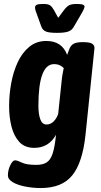

<svg xmlns="http://www.w3.org/2000/svg" viewBox="-20 -738 511 970"><path d="M186 212Q146 212 107.5 204.5Q69 197 44.5 182.5Q20 168 20 148Q20 121 32 96.5Q44 72 56 72Q67 72 90.5 83.5Q114 95 163 95Q197 95 216.5 82Q236 69 246.5 36Q257 3 263 -57Q226 9 153 9Q105 9 77.5 -21Q50 -51 38 -99Q26 -147 26 -201Q26 -259 36.5 -317Q47 -375 69.5 -423.5Q92 -472 128 -501.5Q164 -531 214 -531Q293 -531 319 -461Q324 -472 326.5 -480Q329 -488 331 -492Q339 -511 354 -518Q369 -525 396 -525H403Q434 -525 446.5 -516.5Q459 -508 457 -492L412 -57Q397 84 345 148Q293 212 186 212ZM215 -109Q236 -109 251.5 -125Q267 -141 274 -163L291 -325Q293 -348 296.5 -366Q300 -384 302 -394Q295 -402 282.5 -408Q270 -414 253 -414Q174 -414 174 -203Q174 -162 183.5 -135.5Q193 -109 215 -109ZM367 -718Q390 -718 398.5 -714.5Q407 -711 407 -705Q407 -696 395 -675L353 -603Q343 -585 324.5 -578.5Q306 -572 268 -572Q229 -572 212.5 -578.5Q196 -585 189 -603L163 -675Q159 -685 158 -691Q157 -697 157 -700Q157 -710 166 -714Q175 -718 199 -718Q223 -718 233 -711Q243 -704 252 -688L274 -648L304 -688Q317 -705 329.5 -711.5Q342 -718 367 -718Z"/></svg>

Font: Asap Condensed
Style: Bold Italic
Weight: 700
Width: 3
Italic angle: -6°
Designer: Pablo Cosgaya
Foundry: Omnibus-Type
Version: Version 3.001; ttfautohint (v1.8.4.7-5d5b)